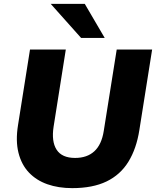

<svg xmlns="http://www.w3.org/2000/svg" viewBox="-20 -961 806 992"><path d="M353 11Q282 11 225 -9Q168 -29 129.5 -69.5Q91 -110 75.5 -171.5Q60 -233 73 -314L135 -705H320L257 -307Q245 -230 272.5 -187.5Q300 -145 368 -145Q430 -145 467.5 -179.5Q505 -214 516 -284L583 -705H766L700 -289Q685 -193 643.5 -125.5Q602 -58 530.5 -23.5Q459 11 353 11ZM399 -765 242 -941H418L521 -765Z"/></svg>

Font: Nunito Sans 11pt Black
Style: Italic
Weight: 900
Italic angle: -9°
Version: Version 3.101;gftools[0.9.27]